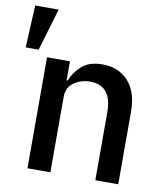

<svg xmlns="http://www.w3.org/2000/svg" viewBox="-83 -810 766 879"><g transform="rotate(10 300.0 -370.0)"><path d="M0 -543.5 9.5 -740H118.5L60 -543.5ZM104 0V-516H210.5V-427.5H215.5Q231.5 -468 265.2 -498Q299 -528 360.5 -528Q435 -528 480.5 -478.8Q526 -429.5 526 -336V0H419.5V-315.5Q419.5 -440.5 318 -440.5Q277.5 -440.5 244 -418.2Q210.5 -396 210.5 -349.5V0Z"/></g></svg>

Font: Lilex Medium
Style: Regular
Weight: 500
Designer: Mike Abbink, Paul van der Laan, Pieter van Rosmalen, Mikhael Khrustik
Foundry: Mikhael Khrustik
Version: Version 1.100